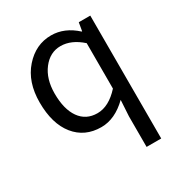

<svg xmlns="http://www.w3.org/2000/svg" viewBox="-182 -686 983 1044"><g transform="rotate(-30 309.5 -164.5)"><path d="M435.5 228.5V36.1L441.4 -63.5Q363.3 12.7 277.3 12.7Q173.8 12.7 113.3 -62.5Q52.7 -137.7 52.7 -271.5Q52.7 -399.4 122.1 -478Q191.4 -556.6 288.1 -556.6Q372.1 -556.6 443.4 -491.2H446.3L455.1 -543H527.3V228.5ZM435.5 -137.7V-422.9Q371.1 -480.5 303.7 -480.5Q237.3 -480.5 192.4 -422.4Q147.5 -364.3 147.5 -272.5Q147.5 -173.8 186.5 -118.7Q225.6 -63.5 296.9 -63.5Q368.2 -63.5 435.5 -137.7Z"/></g></svg>

Font: irohakakuC Regular
Style: Regular
Weight: 400
Designer: [Source Han Sans]
Ryoko NISHIZUKA Ë•øÂ°öÊ∂ºÂ≠ê (kana & ideographs); Paul D. Hunt (Latin, Greek & Cyrillic); Wenlong ZHAN
Version: Version 1.001.20160904